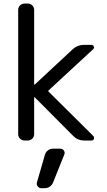

<svg xmlns="http://www.w3.org/2000/svg" viewBox="-20 -794 588 1057"><path d="M312.5 24.4Q324.2 24.4 331.5 34.7Q338.9 44.9 334 56.6L272.5 210Q266.6 224.6 253.9 233.4Q241.2 242.2 224.6 242.2H209Q195.3 242.2 187.5 231.9Q179.7 221.7 183.6 209L227.5 57.6Q231.4 43 244.1 33.7Q256.8 24.4 271.5 24.4ZM168 -330.1Q168 -328.1 168.9 -327.6Q169.9 -327.1 170.9 -328.1L380.9 -523.4Q406.2 -546.9 441.4 -546.9H484.4Q493.2 -546.9 496.1 -538.1Q498 -535.2 498 -533.2Q498 -527.3 493.2 -523.4L247.1 -295.9Q244.1 -293 247.1 -290L494.1 -44.9Q498 -41 498 -35.2Q498 -32.2 497.1 -29.3Q493.2 -20.5 484.4 -20.5H443.4Q408.2 -20.5 383.8 -44.9L170.9 -258.8Q169.9 -259.8 168.9 -259.3Q168 -258.8 168 -257.8V-54.7Q168 -41 157.7 -30.8Q147.5 -20.5 132.8 -20.5H115.2Q100.6 -20.5 90.3 -30.8Q80.1 -41 80.1 -54.7V-740.2Q80.1 -753.9 90.3 -764.2Q100.6 -774.4 115.2 -774.4H132.8Q147.5 -774.4 157.7 -764.2Q168 -753.9 168 -740.2Z"/></svg>

Font: Gen Jyuu GothicL Regular
Style: Regular
Weight: 400
Designer: [Source Han Sans]
Ryoko NISHIZUKA  (kana & ideographs); Paul D. Hunt (Latin, Greek & Cyrillic); Wenlong ZHANG  (bopomofo
Version: Version 1.002.20150607